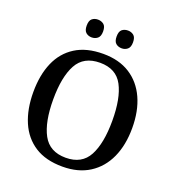

<svg xmlns="http://www.w3.org/2000/svg" viewBox="-160 -1038 1078 1176"><g transform="rotate(20 378.5 -450.5)"><path d="M379 10Q270 10 198.5 -36Q127 -82 91.5 -165Q56 -248 56 -359Q56 -470 91.5 -552Q127 -634 199 -679.5Q271 -725 380 -725Q483 -725 554.5 -679.5Q626 -634 663.5 -551.5Q701 -469 701 -358Q701 -247 663.5 -164.5Q626 -82 554 -36Q482 10 379 10ZM379 -48Q484 -48 527.5 -129.5Q571 -211 571 -358Q571 -505 528 -586Q485 -667 380 -667Q274 -667 230 -586Q186 -505 186 -358Q186 -211 230 -129.5Q274 -48 379 -48ZM473 -795Q450 -795 434.5 -808Q419 -821 419 -853Q419 -886 434.5 -898.5Q450 -911 473 -911Q494 -911 510 -898.5Q526 -886 526 -853Q526 -821 510 -808Q494 -795 473 -795ZM277 -795Q255 -795 239.5 -808Q224 -821 224 -853Q224 -886 239.5 -898.5Q255 -911 277 -911Q299 -911 315 -898.5Q331 -886 331 -853Q331 -821 315 -808Q299 -795 277 -795Z"/></g></svg>

Font: Noto Serif Tibetan Medium
Style: Regular
Weight: 500
Designer: Monotype Design Team
Foundry: Monotype Imaging Inc.
Version: Version 2.103; ttfautohint (v1.8.4.7-5d5b)